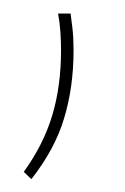

<svg xmlns="http://www.w3.org/2000/svg" viewBox="-20 -132 190 291"><path d="M87 -111.5Q88 -104.5 89.8 -89.2Q91.5 -74 91.5 -56Q91.5 0 77.2 47.2Q63 94.5 27.5 139.5L16 128.5Q46 87 59.2 42.8Q72.5 -1.5 72.5 -55.5Q72.5 -70 71.5 -84.2Q70.5 -98.5 68 -111.5Z"/></svg>

Font: Anek Bangla Thin
Style: Regular
Weight: 250
Designer: Sulekha Rajkumar (Bangla), Yesha Goshar (Latin)
Foundry: Ek Type
Version: Version 1.003